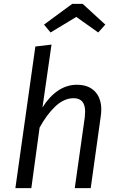

<svg xmlns="http://www.w3.org/2000/svg" viewBox="-20 -979 621 999"><path d="M507 -408Q507 -392 504 -372L452 0H369L421 -368Q423 -390 423 -398Q423 -468 363 -468Q313 -468 268 -425.5Q223 -383 186 -315L143 0H60L164 -737L248 -747L201 -420Q236 -476 281.5 -507Q327 -538 380 -538Q440 -538 473.5 -503.5Q507 -469 507 -408ZM209 -851 356 -959H410L528 -851L491 -810L377 -891L243 -810Z"/></svg>

Font: Fira Sans Book
Style: Italic
Weight: 350
Italic angle: -8°
Designer: bBox Type GmbH & Carrois Corporate GbR & Edenspiekermann AG
Foundry: bBox Type GmbH & Carrois Corporate GbR & Edenspiekermann AG
Version: Version 4.301